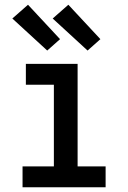

<svg xmlns="http://www.w3.org/2000/svg" viewBox="-20 -789 540 809"><path d="M75 0V-88H207V-432H89V-520H307V-88H425V0ZM349 -576 202 -711 268 -769 403 -624ZM179 -576 32 -711 98 -769 233 -624Z"/></svg>

Font: Iosevka Term Curly Semibold
Style: Regular
Weight: 600
Designer: Belleve Invis
Foundry: Belleve Invis
Version: Version 32.3.0